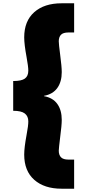

<svg xmlns="http://www.w3.org/2000/svg" viewBox="-20 -915 524 1166"><path d="M60.1 -242.2V-422.9Q110.8 -422.9 131.3 -438Q151.9 -453.1 151.9 -485.8Q151.9 -510.7 141.1 -569.8Q127 -646 127 -688Q127 -787.1 188 -841.1Q249 -895 354 -895H430.2V-717.8H396Q363.8 -717.8 350.3 -703.9Q336.9 -689.9 336.9 -664.1Q336.9 -647.9 345.2 -584Q355 -509.8 355 -477.1Q355 -418 327.9 -380.4Q300.8 -342.8 247.1 -333V-331.1Q301.3 -321.3 328.1 -283.7Q355 -246.1 355 -187Q355 -153.8 345.2 -80.1Q337.4 -16.1 336.9 0Q336.9 25.9 350.3 40Q363.8 54.2 396 54.2H430.2V231H354Q249 231 188 177Q127 123 127 23.9Q127 -18.1 141.1 -94.2Q152.3 -153.3 151.9 -178.2Q151.9 -209 130.9 -225.6Q109.9 -242.2 60.1 -242.2Z"/></svg>

Font: Poppins Black
Style: Regular
Weight: 900
Designer: Ninad Kale (Devanagari), Jonny Pinhorn (Latin)
Foundry: Indian Type Foundry
Version: 4.004